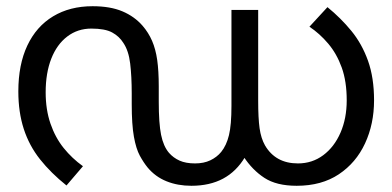

<svg xmlns="http://www.w3.org/2000/svg" viewBox="-20 -586 1263 618"><path d="M596 12Q552 12 516 -2.5Q480 -17 455 -47Q442 -63 430 -85Q418 -107 411 -146Q404 -185 404 -251V-285Q404 -340 399 -381.5Q394 -423 377 -448Q364 -469 341 -481.5Q318 -494 274 -494Q230 -494 196.5 -468.5Q163 -443 145 -397Q127 -351 127 -289Q127 -233 142.5 -188Q158 -143 185 -109.5Q212 -76 247 -51L194 11Q144 -29 109 -73Q74 -117 56.5 -171Q39 -225 39 -292Q39 -378 68 -439.5Q97 -501 151 -533.5Q205 -566 278 -566Q335 -566 374 -549.5Q413 -533 439 -503Q458 -481 469.5 -454.5Q481 -428 486 -393Q491 -358 491 -308V-259Q491 -189 498.5 -152Q506 -115 524 -94Q538 -78 558 -69Q578 -60 608 -60Q636 -60 657 -70Q678 -80 692 -97Q709 -118 717 -151Q725 -184 725 -245V-554H811V-262Q811 -206 815.5 -173.5Q820 -141 833 -118Q850 -89 876.5 -74.5Q903 -60 939 -60Q985 -60 1020.5 -86.5Q1056 -113 1076 -159Q1096 -205 1096 -263Q1096 -324 1080 -368.5Q1064 -413 1036.5 -445.5Q1009 -478 976 -500L1034 -563Q1077 -528 1111 -486.5Q1145 -445 1164.5 -390.5Q1184 -336 1184 -263Q1184 -187 1155 -124.5Q1126 -62 1070.5 -25Q1015 12 935 12Q870 12 831 -13.5Q792 -39 764 -82L769 -81Q741 -34 698 -11Q655 12 596 12Z"/></svg>

Font: lmalayalam25
Style: Book
Weight: 400
Designer: Jelle Bosma - Monotype Design Team
Foundry: Monotype Imaging Inc.
Version: Version 2.003